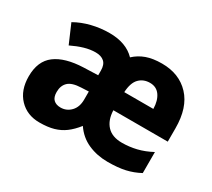

<svg xmlns="http://www.w3.org/2000/svg" viewBox="-113 -761 1074 972"><g transform="rotate(30 424.0 -275.0)"><path d="M588 -559Q689 -559 749.5 -494.5Q810 -430 810 -309V-231H492Q494 -174 524 -142Q554 -110 611 -110Q654 -110 695.5 -120Q737 -130 780 -153V-30Q741 -9 699 0.5Q657 10 597 10Q535 10 483 -13Q431 -36 398 -85Q371 -51 343.5 -30.5Q316 -10 281.5 0Q247 10 198 10Q126 10 80.5 -37.5Q35 -85 35 -166Q35 -255 91 -297Q147 -339 253 -343L337 -346V-373Q337 -408 319 -424Q301 -440 269 -440Q237 -440 203 -430Q169 -420 132 -402L85 -511Q127 -535 177.5 -547.5Q228 -560 281 -560Q378 -560 431 -505Q460 -532 497.5 -545.5Q535 -559 588 -559ZM584 -444Q546 -444 521.5 -419Q497 -394 494 -338H664Q663 -386 642.5 -415Q622 -444 584 -444ZM294 -249Q241 -247 219 -226Q197 -205 197 -168Q197 -137 212 -123Q227 -109 253 -109Q288 -109 312.5 -134.5Q337 -160 337 -204V-251Z"/></g></svg>

Font: Noto Sans Sinhala SemiCondensed ExtraBold
Style: Regular
Weight: 800
Width: 4
Designer: Jelle Bosma - Monotype Design Team
Foundry: Monotype Imaging Inc.
Version: Version 2.006; ttfautohint (v1.8.4.7-5d5b)